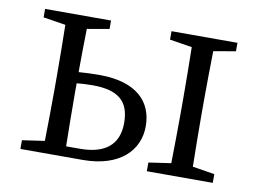

<svg xmlns="http://www.w3.org/2000/svg" viewBox="-62 -604 936 694"><g transform="rotate(10 406.5 -257.0)"><path d="M212 -38C211 -94 210 -174 210 -228V-269C229 -271 248 -272 268 -272C362 -272 404 -238 404 -157C404 -78 355 -38 263 -38ZM293 -483V-514H51V-483L133 -470C134 -415 135 -339 135 -286V-228C135 -176 134 -100 133 -44L51 -32V0H279C416 0 483 -71 483 -159C483 -249 423 -313 286 -313C260 -313 235 -312 210 -310C210 -360 211 -422 212 -469ZM757 -483V-514H515V-483L597 -470C598 -415 599 -339 599 -286V-228C599 -176 598 -100 597 -44L515 -32V0H757V-32L676 -45C675 -100 674 -176 674 -228V-286C674 -338 675 -414 676 -469Z"/></g></svg>

Font: Source Han Serif
Style: Regular
Weight: 400
Designer: Ryoko NISHIZUKA 西塚涼子 (kana & ideographs); Frank Grießhammer (Latin, Greek & Cyrillic); Wenlong ZHANG 张文龙 (bopomofo); San
Foundry: Adobe Systems Incorporated
Version: Version 1.001;PS 1.001;hotconv 16.6.54;makeotf.lib2.5.65590